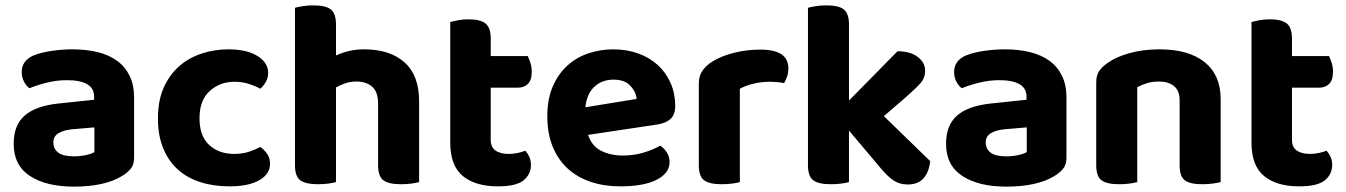

<svg xmlns="http://www.w3.org/2000/svg" viewBox="-20 -680 5021 716"><path d="M256 -97Q278 -97 299.5 -101.5Q321 -106 332 -113V-205L250 -198Q218 -195 198.5 -183.5Q179 -172 179 -149Q179 -125 197 -111Q215 -97 256 -97ZM250 -496Q302 -496 344.5 -485.5Q387 -475 417 -453Q447 -431 463.5 -397Q480 -363 480 -317V-91Q480 -65 466.5 -49.5Q453 -34 434 -23Q403 -4 358 6Q313 16 256 16Q153 16 92 -23.5Q31 -63 31 -144Q31 -213 72 -249Q113 -285 198 -294L331 -308V-319Q331 -351 305 -366Q279 -381 230 -381Q192 -381 155.5 -372Q119 -363 90 -351Q78 -359 69.5 -375.5Q61 -392 61 -411Q61 -455 107 -474Q136 -485 174.5 -490.5Q213 -496 250 -496Z M854 -375Q800 -375 762 -340.5Q724 -306 724 -239Q724 -172 760.5 -139Q797 -106 853 -106Q885 -106 909.5 -114.5Q934 -123 951 -132Q968 -119 977.5 -104.5Q987 -90 987 -69Q987 -31 947 -8Q907 15 836 15Q776 15 726.5 -1Q677 -17 642 -49Q607 -81 588 -128.5Q569 -176 569 -239Q569 -304 590 -352Q611 -400 647 -432Q683 -464 731 -480Q779 -496 832 -496Q901 -496 940.5 -471Q980 -446 980 -408Q980 -390 971.5 -375Q963 -360 951 -349Q933 -359 908.5 -367Q884 -375 854 -375Z M1233 -1Q1223 2 1205 4.5Q1187 7 1165 7Q1120 7 1100 -7.5Q1080 -22 1080 -64V-651Q1091 -654 1109 -657Q1127 -660 1149 -660Q1194 -660 1213.5 -645Q1233 -630 1233 -588V-473Q1254 -483 1280.5 -489.5Q1307 -496 1338 -496Q1434 -496 1488.5 -447.5Q1543 -399 1543 -302V-1Q1533 2 1515 4.5Q1497 7 1475 7Q1430 7 1410 -7.5Q1390 -22 1390 -64V-293Q1390 -338 1367.5 -357Q1345 -376 1310 -376Q1287 -376 1268 -369.5Q1249 -363 1233 -354V-1Z M1810 -159Q1810 -131 1828 -118.5Q1846 -106 1878 -106Q1893 -106 1910 -109.5Q1927 -113 1939 -118Q1948 -108 1954 -95Q1960 -82 1960 -65Q1960 -30 1932.5 -7.5Q1905 15 1837 15Q1753 15 1706 -23.5Q1659 -62 1659 -149V-598Q1670 -601 1688 -604.5Q1706 -608 1727 -608Q1771 -608 1790.5 -592.5Q1810 -577 1810 -536V-471H1948Q1953 -461 1958 -445.5Q1963 -430 1963 -413Q1963 -381 1948.5 -367Q1934 -353 1911 -353H1810V-159Z M2173 -177Q2187 -135 2222 -117.5Q2257 -100 2303 -100Q2345 -100 2382 -111.5Q2419 -123 2442 -137Q2457 -127 2467 -111Q2477 -95 2477 -76Q2477 -53 2463 -36Q2449 -19 2424.5 -7.5Q2400 4 2366.5 9.5Q2333 15 2293 15Q2234 15 2184 -1.5Q2134 -18 2098 -50.5Q2062 -83 2041.5 -132Q2021 -181 2021 -247Q2021 -311 2041.5 -358Q2062 -405 2096.5 -436Q2131 -467 2175.5 -481.5Q2220 -496 2267 -496Q2318 -496 2360.5 -480.5Q2403 -465 2433.5 -437Q2464 -409 2481 -370Q2498 -331 2498 -285Q2498 -253 2481 -237Q2464 -221 2433 -216ZM2268 -383Q2225 -383 2196.5 -356.5Q2168 -330 2163 -280L2354 -311Q2352 -337 2331 -360Q2310 -383 2268 -383Z M2739 -1Q2729 2 2711 4.5Q2693 7 2671 7Q2626 7 2606 -7.5Q2586 -22 2586 -64V-369Q2586 -397 2600 -417Q2614 -437 2639 -452Q2672 -472 2718.5 -483.5Q2765 -495 2816 -495Q2920 -495 2920 -425Q2920 -408 2915 -394Q2910 -380 2904 -370Q2881 -375 2848 -375Q2819 -375 2790 -368Q2761 -361 2739 -349Z M3276 -247 3449 -79Q3444 -37 3423.5 -14.5Q3403 8 3365 8Q3336 8 3314 -6Q3292 -20 3265 -52L3146 -193V-1Q3136 2 3118 4.5Q3100 7 3078 7Q3033 7 3013 -7.5Q2993 -22 2993 -64V-651Q3004 -654 3022 -657Q3040 -660 3062 -660Q3107 -660 3126.5 -645Q3146 -630 3146 -588V-305L3327 -489Q3374 -489 3402 -468Q3430 -447 3430 -416Q3430 -389 3411.5 -368.5Q3393 -348 3354 -314Z M3733 -97Q3755 -97 3776.5 -101.5Q3798 -106 3809 -113V-205L3727 -198Q3695 -195 3675.5 -183.5Q3656 -172 3656 -149Q3656 -125 3674 -111Q3692 -97 3733 -97ZM3727 -496Q3779 -496 3821.5 -485.5Q3864 -475 3894 -453Q3924 -431 3940.5 -397Q3957 -363 3957 -317V-91Q3957 -65 3943.5 -49.5Q3930 -34 3911 -23Q3880 -4 3835 6Q3790 16 3733 16Q3630 16 3569 -23.5Q3508 -63 3508 -144Q3508 -213 3549 -249Q3590 -285 3675 -294L3808 -308V-319Q3808 -351 3782 -366Q3756 -381 3707 -381Q3669 -381 3632.5 -372Q3596 -363 3567 -351Q3555 -359 3546.5 -375.5Q3538 -392 3538 -411Q3538 -455 3584 -474Q3613 -485 3651.5 -490.5Q3690 -496 3727 -496Z M4379 -307Q4379 -342 4358 -359Q4337 -376 4302 -376Q4278 -376 4258 -370Q4238 -364 4221 -355V-1Q4211 2 4193 4.5Q4175 7 4153 7Q4108 7 4088 -7.5Q4068 -22 4068 -64V-373Q4068 -399 4079 -415Q4090 -431 4110 -445Q4142 -468 4192.5 -482Q4243 -496 4304 -496Q4413 -496 4472.5 -448Q4532 -400 4532 -311V-1Q4521 2 4503 4.5Q4485 7 4463 7Q4418 7 4398.5 -7.5Q4379 -22 4379 -64V-307Z M4798 -159Q4798 -131 4816 -118.5Q4834 -106 4866 -106Q4881 -106 4898 -109.5Q4915 -113 4927 -118Q4936 -108 4942 -95Q4948 -82 4948 -65Q4948 -30 4920.5 -7.5Q4893 15 4825 15Q4741 15 4694 -23.5Q4647 -62 4647 -149V-598Q4658 -601 4676 -604.5Q4694 -608 4715 -608Q4759 -608 4778.5 -592.5Q4798 -577 4798 -536V-471H4936Q4941 -461 4946 -445.5Q4951 -430 4951 -413Q4951 -381 4936.5 -367Q4922 -353 4899 -353H4798V-159Z"/></svg>

Font: Baloo 2
Style: Bold
Weight: 700
Designer: Sarang Kulkarni and Ek Type
Foundry: Ek Type
Version: Version 1.640;hotconv 1.0.111;makeotfexe 2.5.65597; ttfautoh